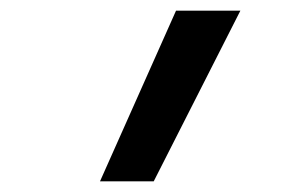

<svg xmlns="http://www.w3.org/2000/svg" viewBox="-20 -792 540 361"><path d="M168 -451 311 -772H432L269 -451Z"/></svg>

Font: Iosevka Slab Semibold Oblique
Style: Regular
Weight: 600
Italic angle: -9°
Monospace: yes
Designer: Belleve Invis
Foundry: Belleve Invis
Version: Version 11.1.1; ttfautohint (v1.8.3)